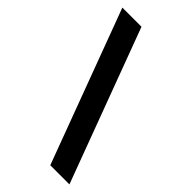

<svg xmlns="http://www.w3.org/2000/svg" viewBox="-222 -779 844 844"><g transform="rotate(45 199.5 -357.0)"><path d="M126 -714H7L273 0H392Z"/></g></svg>

Font: Noto Kufi Arabic SemiBold
Style: Regular
Weight: 600
Designer: Monotype Design Team, David Williams, Khaled Hosny
Foundry: Google LLC
Version: Version 2.109